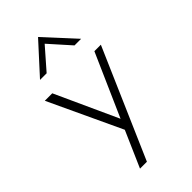

<svg xmlns="http://www.w3.org/2000/svg" viewBox="-255 -708 964 964"><g transform="rotate(-45 227.0 -226.5)"><path d="M230 -594 330 -482H377L231 -641H230L85 -482H132ZM380 -391 233 -58 81 -391H28L209 -4L125 188H174L426 -391Z"/></g></svg>

Font: Sulaf Light
Style: Regular
Weight: 300
Designer: Bandar Raffah (Arabic) and Santiago Orozco (Latin)
Foundry: Caramella and Typemade
Version: Version 1.005;PS 001.005;hotconv 1.0.88;makeotf.lib2.5.64775